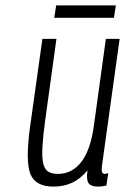

<svg xmlns="http://www.w3.org/2000/svg" viewBox="-20 -681 463 711"><path d="M304 -50Q299 -17 307.5 -3.5Q316 10 344 10Q350 10 357.5 9Q365 8 374 6L381 -40Q371 -37 369 -37Q358 -37 357 -47Q356 -57 358 -70L423 -537H372L328 -218Q322 -173 310.5 -139Q299 -105 282 -82.5Q265 -60 243 -48.5Q221 -37 194 -37Q172 -37 158.5 -45.5Q145 -54 140 -76Q135 -98 137 -136Q139 -174 147 -233L189 -537H137L91 -209Q74 -84 92.5 -37Q111 10 178 10Q217 10 247.5 -4.5Q278 -19 304 -50ZM181 -615H402L409 -661H188Z"/></svg>

Font: Secuela Light
Style: Italic
Weight: 300
Italic angle: -8°
Designer: Fernando Haro
Foundry: deFharo
Version: Version 1.708